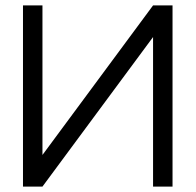

<svg xmlns="http://www.w3.org/2000/svg" viewBox="-20 -690 723 710"><path d="M618 -670H546L137 -117V-670H65V0H137L546 -553V0H618Z"/></svg>

Font: LT Wave Alt Light
Style: Regular
Weight: 300
Designer: Daniel Lyons
Version: Version 2.5 (Glyphs App)